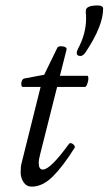

<svg xmlns="http://www.w3.org/2000/svg" viewBox="-20 -676 401 709"><path d="M276.9 -469.2Q263.2 -469.2 263.2 -481Q263.2 -486.3 268.1 -496.1Q297.9 -551.3 297.9 -607.9Q297.9 -623 296.9 -627.9V-636.2Q296.9 -655.8 340.8 -655.8Q360.8 -655.8 360.8 -644Q360.8 -581.1 297.9 -485.8Q287.6 -469.2 276.9 -469.2ZM97.2 13.2Q78.1 13.2 67.1 -2.9Q56.2 -19 56.2 -40Q56.2 -62 60.1 -75.2L129.9 -355H64.9Q60.1 -355 58.8 -362.1Q57.6 -369.1 60.5 -377Q63.5 -384.8 69.8 -386.2L143.1 -399.9L191.9 -500Q194.8 -506.3 210.4 -504.9Q226.1 -503.4 226.1 -494.1L201.2 -396H303.2Q306.6 -394.5 306.4 -385.5Q306.2 -376.5 302 -365.7Q297.9 -355 293.9 -355H190.9L128.9 -108.9Q123 -87.9 123 -74.2Q123 -49.8 138.2 -49.8Q166 -49.8 234.9 -145Q238.3 -148.4 243.7 -147Q249 -145.5 253.4 -140.1Q257.8 -134.8 255.9 -130.9Q212.9 -62 175 -24.4Q137.2 13.2 97.2 13.2Z"/></svg>

Font: Junicode SmCond
Style: Italic
Weight: 400
Width: 4
Italic angle: -11°
Designer: Peter S. Baker
Version: Version 2.206